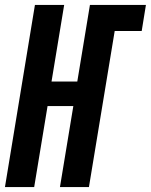

<svg xmlns="http://www.w3.org/2000/svg" viewBox="-38 -755 609 775"><path d="M-18 0 103 -735H221L170 -426H274L325 -735H551L534 -630H425L321 0H204L258 -327H154L100 0Z"/></svg>

Font: Iosevka Curly Extrabold
Style: Italic
Weight: 800
Italic angle: -9°
Monospace: yes
Designer: Belleve Invis
Foundry: Belleve Invis
Version: Version 22.1.2; ttfautohint (v1.8.4)